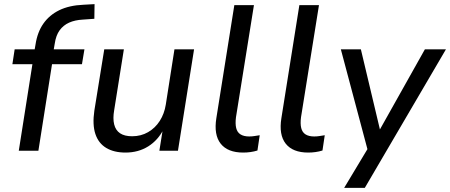

<svg xmlns="http://www.w3.org/2000/svg" viewBox="-20 -730 2180 930"><path d="M71 0 137 -419H40L51 -491H165L145 -474L152 -514Q161 -574 190 -615.5Q219 -657 267 -680.5Q315 -704 384 -707L438 -710L437 -639L381 -635Q343 -633 315 -620.5Q287 -608 269 -583.5Q251 -559 245 -518L239 -483L232 -491H389L377 -419H232L166 0Z M588 9Q532 9 494.5 -13.5Q457 -36 442 -81Q427 -126 437 -194L485 -491H580L533 -196Q526 -156 533 -127.5Q540 -99 561.5 -84.5Q583 -70 620 -70Q663 -70 697.5 -90Q732 -110 754 -144.5Q776 -179 783 -223L825 -491H920L842 0H752L769 -107H774Q746 -51 698 -21Q650 9 588 9Z M1158 9Q1083 9 1049 -34Q1015 -77 1028 -158L1115 -705H1210L1123 -162Q1119 -131 1124 -110Q1129 -89 1145 -79Q1161 -69 1187 -69Q1200 -69 1212.5 -71Q1225 -73 1238 -75L1227 -1Q1211 4 1193.5 6.5Q1176 9 1158 9Z M1473 9Q1398 9 1364 -34Q1330 -77 1343 -158L1430 -705H1525L1438 -162Q1434 -131 1439 -110Q1444 -89 1460 -79Q1476 -69 1502 -69Q1515 -69 1527.5 -71Q1540 -73 1553 -75L1542 -1Q1526 4 1508.5 6.5Q1491 9 1473 9Z M1647 180 1772 -28 1766 16 1631 -491H1728L1825 -83H1809L2038 -491H2140L1747 180Z"/></svg>

Font: Nunito Sans 10pt Medium
Style: Italic
Weight: 500
Italic angle: -9°
Designer: Vernon Adams
Foundry: Vernon Adams
Version: Version 3.101;gftools[0.9.27]